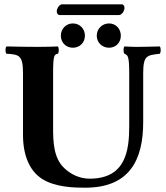

<svg xmlns="http://www.w3.org/2000/svg" viewBox="-20 -863 772 893"><path d="M227 -522C227 -605 232 -610 249 -613C255 -619 255 -641 249 -647C230 -646 192 -645 156 -645C99 -645 60 -646 10 -647C4 -641 4 -619 10 -613C70 -610 87 -605 87 -522V-236C87 -139 118 -69 174 -32C237 9 329 10 376 10C581 10 646 -117 646 -295V-522C646 -605 663 -606 723 -613C729 -619 729 -641 723 -647C674 -646 658 -645 616 -645C594 -645 578 -646 559 -647C553 -641 553 -619 559 -613C574 -606 581 -605 581 -522V-277C581 -165 566 -32 397 -32C349 -32 308 -53 278 -82C229 -129 227 -204 227 -269ZM533 -793C547 -793 559 -813 559 -826C559 -834 555 -843 545 -843H269C256 -843 244 -823 244 -811C244 -802 248 -793 259 -793ZM430 -697C430 -665 455 -641 487 -641C519 -641 542 -665 542 -697C542 -729 519 -754 487 -754C455 -754 430 -729 430 -697ZM263 -697C263 -665 287 -641 319 -641C351 -641 375 -665 375 -697C375 -729 351 -754 319 -754C287 -754 263 -729 263 -697Z"/></svg>

Font: Libertinus Serif
Style: Bold
Weight: 700
Designer: Philipp H. Poll, Khaled Hosny
Foundry: Caleb Maclennan
Version: Version 7.050;RELEASE